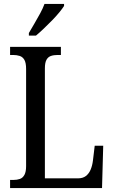

<svg xmlns="http://www.w3.org/2000/svg" viewBox="-20 -951 575 971"><path d="M31 0V-41H48Q66 -41 80.5 -46Q95 -51 103.5 -66.5Q112 -82 112 -111V-602Q112 -633 103.5 -648Q95 -663 80 -668Q65 -673 46 -673H31V-714H288V-673H272Q252 -673 237.5 -668Q223 -663 215 -648.5Q207 -634 207 -605V-49H374Q399 -49 414.5 -61Q430 -73 438.5 -93.5Q447 -114 450 -139L459 -214H502L496 0ZM126 -784Q140 -808 155 -833.5Q170 -859 183.5 -884Q197 -909 205 -931H304V-921Q296 -908 280 -888.5Q264 -869 243.5 -848Q223 -827 201.5 -806.5Q180 -786 162 -771H126Z"/></svg>

Font: Noto Serif Condensed
Style: Regular
Weight: 400
Width: 3
Designer: Monotype Design Team
Foundry: Monotype Imaging Inc.
Version: Version 2.015